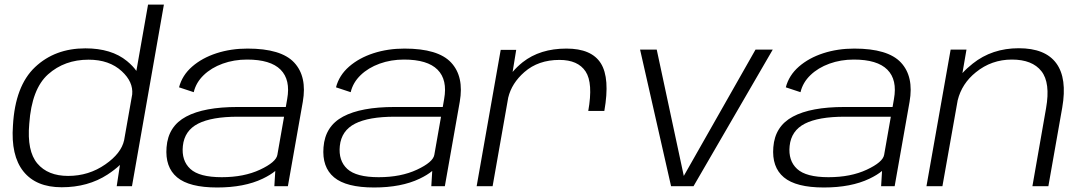

<svg xmlns="http://www.w3.org/2000/svg" viewBox="-20 -805 4690 830"><path d="M484.5 0 498.5 -92Q477 -71.5 445 -50.5Q360.5 4.5 246.5 4.5Q136 4.5 81.2 -64Q26.5 -132.5 36 -262.5Q45.5 -433.5 131.5 -514.8Q217.5 -596 349 -596Q462 -596 529 -541Q555 -519.5 569.5 -498.5L620 -785H688.5L550.5 0ZM516.5 -198.5 551.5 -397Q556.5 -451 506.5 -497Q452.5 -547 363 -547Q259 -547 188 -483.8Q117 -420.5 106.5 -270Q96 -152 141.5 -98.2Q187 -44.5 274.5 -44.5Q364 -44.5 435.5 -94.5Q504 -142 516.5 -198.5Z M1166 0 1170 -66Q1149 -48.5 1115.5 -32.5Q1036 5.5 918.5 5.5Q798 5.5 745.5 -38.5Q693 -82.5 700 -168.5Q707 -259.5 784.8 -301Q862.5 -342.5 1007 -342.5H1215.5L1221.5 -377Q1236.5 -460 1193 -503.8Q1149.5 -547.5 1048 -547.5Q991.5 -547.5 942.5 -529.8Q893.5 -512 860.5 -480.2Q827.5 -448.5 817.5 -406.5L754 -427.5Q767.5 -479.5 810.5 -517Q853.5 -554.5 915.8 -574.8Q978 -595 1050 -595Q1195.5 -595 1251.8 -534.5Q1308 -474 1289 -365L1224.5 0ZM1179 -135.5 1208 -300.5H1008.5Q895.5 -300.5 836.5 -270.5Q777.5 -240.5 770.5 -174Q764 -110.5 802.8 -74.8Q841.5 -39 938.5 -39Q1034.5 -39 1104 -71.5Q1173.5 -104 1179 -135.5Z M1844.5 0 1848.5 -66Q1827.5 -48.5 1794 -32.5Q1714.5 5.5 1597 5.5Q1476.5 5.5 1424 -38.5Q1371.5 -82.5 1378.5 -168.5Q1385.5 -259.5 1463.2 -301Q1541 -342.5 1685.5 -342.5H1894L1900 -377Q1915 -460 1871.5 -503.8Q1828 -547.5 1726.5 -547.5Q1670 -547.5 1621 -529.8Q1572 -512 1539 -480.2Q1506 -448.5 1496 -406.5L1432.5 -427.5Q1446 -479.5 1489 -517Q1532 -554.5 1594.2 -574.8Q1656.5 -595 1728.5 -595Q1874 -595 1930.2 -534.5Q1986.5 -474 1967.5 -365L1903 0ZM1857.5 -135.5 1886.5 -300.5H1687Q1574 -300.5 1515 -270.5Q1456 -240.5 1449 -174Q1442.5 -110.5 1481.2 -74.8Q1520 -39 1617 -39Q1713 -39 1782.5 -71.5Q1852 -104 1857.5 -135.5Z M2523 -325.5Q2544.5 -446 2511.5 -496Q2478.5 -546 2398.5 -546Q2307 -546 2247 -493.5Q2192 -445.5 2177 -383L2109.5 0H2040.5L2144.5 -589.5H2211.5L2196 -494Q2214.5 -516 2239.5 -536Q2314.5 -595 2428.5 -595Q2537.5 -595 2577.5 -531Q2617.5 -467 2592.5 -325.5Z M2881 0 2747 -590.5H2819L2936 -44.5L3246 -590.5H3320.5L2978 0Z M3789 0 3793 -66Q3772 -48.5 3738.5 -32.5Q3659 5.5 3541.5 5.5Q3421 5.5 3368.5 -38.5Q3316 -82.5 3323 -168.5Q3330 -259.5 3407.8 -301Q3485.5 -342.5 3630 -342.5H3838.5L3844.5 -377Q3859.5 -460 3816 -503.8Q3772.5 -547.5 3671 -547.5Q3614.5 -547.5 3565.5 -529.8Q3516.5 -512 3483.5 -480.2Q3450.5 -448.5 3440.5 -406.5L3377 -427.5Q3390.5 -479.5 3433.5 -517Q3476.5 -554.5 3538.8 -574.8Q3601 -595 3673 -595Q3818.5 -595 3874.8 -534.5Q3931 -474 3912 -365L3847.5 0ZM3802 -135.5 3831 -300.5H3631.5Q3518.5 -300.5 3459.5 -270.5Q3400.5 -240.5 3393.5 -174Q3387 -110.5 3425.8 -74.8Q3464.5 -39 3561.5 -39Q3657.5 -39 3727 -71.5Q3796.5 -104 3802 -135.5Z M3985 0 4089.5 -590.5H4158L4140.5 -489Q4159.5 -510 4185 -530Q4268.5 -596.5 4384 -596.5Q4498.5 -596.5 4546.2 -531.5Q4594 -466.5 4572 -340L4512 0H4443L4502 -337Q4521.5 -447 4482 -497.2Q4442.5 -547.5 4354.5 -547.5Q4266 -547.5 4198.5 -492.5Q4138 -444 4120 -371.5L4054 0Z"/></svg>

Font: Anybody ExtraExpanded Light
Style: Italic
Weight: 300
Width: 8
Italic angle: -10°
Designer: Tyler Finck
Foundry: Etcetera Type Company
Version: Version 1.010; ttfautohint (v1.8.3) -l 8 -r 50 -G 200 -x 14 